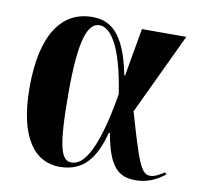

<svg xmlns="http://www.w3.org/2000/svg" viewBox="-67 -619 728 699"><g transform="rotate(10 297.0 -269.0)"><path d="M196 10C287 10 327 -50 352 -143H356C378 -16 417 10 478 10C518 10 553 -5 584 -30L579 -37C560 -25 543 -15 527 -15C494 -15 480 -52 427 -236L569 -536H405L374 -359H371C340 -519 281 -548 220 -548C109 -548 39 -454 39 -257C39 -65 108 10 196 10ZM237 -13C199 -13 182 -56 182 -264C182 -463 209 -523 251 -523C290 -523 336 -467 363 -288C328 -79 282 -13 237 -13Z"/></g></svg>

Font: Noto Serif Display ExtraCondensed ExtraBold
Style: Regular
Weight: 800
Width: 2
Designer: Monotype Design Team
Foundry: Monotype Imaging Inc.
Version: Version 2.009